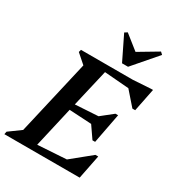

<svg xmlns="http://www.w3.org/2000/svg" viewBox="-241 -1059 1092 1190"><g transform="rotate(30 304.5 -464.5)"><path d="M-26 0 -22 -20 62 -81 185 -614 119 -672 124 -690H494L621 -698H635L602 -534H582L497 -631L322 -645L260 -378L424 -388L507 -454H526L485 -240H466L408 -324L249 -333L183 -45L388 -58L527 -171H547L513 0ZM386 -745 302 -917 321 -929 423 -848 559 -929 575 -914 429 -745Z"/></g></svg>

Font: Platypi Medium
Style: Italic
Weight: 500
Italic angle: -13°
Designer: David Sargent
Foundry: Bolt Cutter Type
Version: Version 1.200; ttfautohint (v1.8.4.7-5d5b)